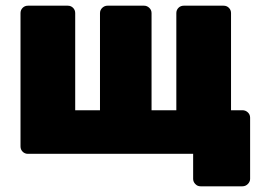

<svg xmlns="http://www.w3.org/2000/svg" viewBox="-20 -540 914 674"><path d="M684 114Q673 114 665.5 106Q658 98 658 88V0H78Q67 0 59.5 -7.5Q52 -15 52 -26V-494Q52 -505 59.5 -512.5Q67 -520 78 -520H218Q229 -520 236.5 -512.5Q244 -505 244 -494V-153H331V-494Q331 -505 339 -512.5Q347 -520 357 -520H486Q496 -520 504 -512.5Q512 -505 512 -494V-153H599V-494Q599 -505 606.5 -512.5Q614 -520 625 -520H765Q776 -520 783.5 -512.5Q791 -505 791 -494V-153H831Q842 -153 850 -145.5Q858 -138 858 -127V88Q858 98 850 106Q842 114 831 114Z"/></svg>

Font: Rubik Light ExtraBold
Style: Regular
Weight: 800
Version: Version 2.104